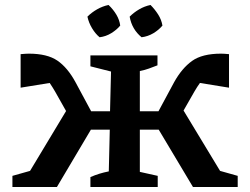

<svg xmlns="http://www.w3.org/2000/svg" viewBox="-20 -753 1006 773"><path d="M417 -733Q436 -715 448.5 -694Q461 -673 464 -650Q450 -633 428 -619.5Q406 -606 381 -603Q364 -617 350.5 -639.5Q337 -662 332 -686Q349 -703 371 -715.5Q393 -728 417 -733ZM586 -733Q603 -716 616.5 -695Q630 -674 634 -650Q619 -632 597 -619Q575 -606 550 -603Q511 -635 502 -686Q519 -703 540.5 -715.5Q562 -728 586 -733ZM209 0H30V-45L101 -65L246 -306L202 -384Q191 -403 180 -419L63 -400V-535Q86 -537 96 -537Q170 -537 211 -509Q252 -481 284 -422L347 -305H423L427 -465L344 -486V-530H614V-490Q596 -483 579.5 -477Q563 -471 543 -467V-305H618L681 -422Q712 -478 753 -507.5Q794 -537 870 -537Q881 -537 902 -535V-400L785 -419Q774 -404 763 -385L719 -308L866 -65L937 -45V0H757L619 -231H543V-61L615 -45V0H344V-40Q362 -48 380 -53.5Q398 -59 418 -63L422 -231H346Z"/></svg>

Font: Piazzolla SC SemiBold
Style: Regular
Weight: 600
Designer: Juan Pablo del Peral
Foundry: Huerta Tipografica
Version: Version 1.330